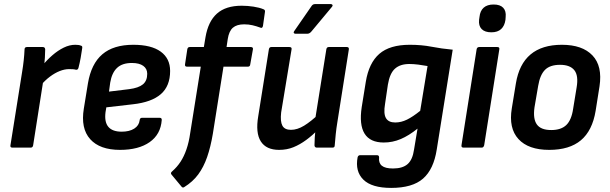

<svg xmlns="http://www.w3.org/2000/svg" viewBox="-20 -722 2982 939"><path d="M41 0Q29 0 31 -11L88 -369Q93 -399 96 -427Q99 -455 100 -480Q100 -492 112 -492H189Q200 -492 201 -481Q201 -463 199.5 -440Q198 -417 195 -397V-349L142 -11Q140 0 130 0ZM178 -303 187 -401Q210 -429 236.5 -452Q263 -475 291.5 -489Q320 -503 348 -503Q366 -503 375 -499Q380 -498 381.5 -495Q383 -492 382 -486Q379 -464 374.5 -439Q370 -414 364 -391Q361 -379 351 -381Q344 -383 336.5 -383.5Q329 -384 318 -384Q296 -384 272 -374.5Q248 -365 224 -347Q200 -329 178 -303Z M567 11Q468 11 421 -41.5Q374 -94 390 -191L410 -314Q426 -410 480.5 -456.5Q535 -503 632 -503Q720 -503 766 -469.5Q812 -436 812 -375Q812 -301 766.5 -261.5Q721 -222 630 -212L500 -197L496 -173Q490 -125 510 -101.5Q530 -78 575 -78Q613 -78 636.5 -93Q660 -108 663 -134Q664 -146 675 -146H760Q772 -146 771 -135Q766 -65 712 -27Q658 11 567 11ZM513 -274 612 -286Q658 -292 679 -309.5Q700 -327 700 -361Q700 -386 680.5 -400Q661 -414 625 -414Q578 -414 552.5 -390Q527 -366 519 -318Z M1088 -492H1206Q1219 -492 1217 -481L1204 -408Q1203 -396 1193 -396H1073L1021 -68Q1010 -3 993 46Q976 95 949.5 131Q923 167 881 193Q874 198 868 191L819 132Q812 124 822 116Q846 95 863 69Q880 43 892 8Q904 -27 910 -70L962 -396H894Q883 -396 885 -408L896 -481Q898 -492 908 -492H977L985 -540Q998 -617 1041 -655.5Q1084 -694 1162 -694Q1191 -694 1220 -689.5Q1249 -685 1268 -677Q1277 -674 1276 -665L1266 -595Q1263 -582 1253 -587Q1234 -594 1215 -598.5Q1196 -603 1174 -603Q1138 -603 1119 -586.5Q1100 -570 1094 -532Z M1345 11Q1282 11 1255.5 -30.5Q1229 -72 1243 -154L1295 -481Q1297 -492 1307 -492H1395Q1408 -492 1406 -481L1355 -172Q1350 -128 1361 -107.5Q1372 -87 1403 -87Q1434 -87 1467.5 -107.5Q1501 -128 1542 -167L1537 -89Q1508 -60 1477.5 -37.5Q1447 -15 1415 -2Q1383 11 1345 11ZM1530 0Q1519 0 1518 -11Q1518 -30 1519.5 -51Q1521 -72 1524 -92L1521 -136L1576 -481Q1578 -492 1588 -492H1676Q1688 -492 1686 -480L1630 -125Q1625 -95 1622 -66Q1619 -37 1617 -11Q1617 0 1606 0ZM1424 -557Q1419 -557 1417 -561Q1415 -565 1419 -570L1502 -690Q1509 -702 1520 -702H1598Q1604 -702 1606 -697.5Q1608 -693 1603 -688L1503 -568Q1494 -557 1483 -557Z M1984 -503Q2042 -503 2090.5 -493.5Q2139 -484 2194 -479L2116 9Q2101 106 2049 151.5Q1997 197 1893 197Q1798 197 1757 156.5Q1716 116 1729 47Q1732 37 1741 37H1824Q1834 37 1834 48Q1831 75 1847.5 88.5Q1864 102 1902 102Q1949 102 1973.5 80.5Q1998 59 2005 9L2022 -93Q1980 -59 1940 -42Q1900 -25 1857 -25Q1790 -25 1763 -68.5Q1736 -112 1749 -198L1769 -322Q1784 -414 1835 -458.5Q1886 -503 1984 -503ZM1913 -123Q1942 -123 1970.5 -137Q1999 -151 2035 -180L2071 -399Q2050 -403 2026 -406Q2002 -409 1982 -409Q1937 -409 1911.5 -386Q1886 -363 1877 -308L1863 -213Q1855 -166 1867.5 -144.5Q1880 -123 1913 -123Z M2247 0Q2235 0 2237 -12L2311 -481Q2313 -492 2324 -492H2412Q2424 -492 2422 -481L2348 -12Q2345 0 2336 0ZM2383 -564Q2351 -564 2335.5 -580Q2320 -596 2323 -625L2325 -639Q2328 -669 2345.5 -684.5Q2363 -700 2394 -700Q2426 -700 2441 -684Q2456 -668 2453 -639L2452 -625Q2448 -596 2431 -580Q2414 -564 2383 -564Z M2666 11Q2564 11 2515.5 -42Q2467 -95 2483 -192L2503 -314Q2534 -503 2728 -503Q2828 -503 2877.5 -451Q2927 -399 2912 -300L2893 -180Q2877 -83 2821 -36Q2765 11 2666 11ZM2676 -86Q2724 -86 2749.5 -110.5Q2775 -135 2783 -190L2800 -294Q2810 -352 2789 -378.5Q2768 -405 2719 -405Q2670 -405 2645.5 -380.5Q2621 -356 2612 -302L2594 -197Q2586 -141 2605.5 -113.5Q2625 -86 2676 -86Z"/></svg>

Font: Sofia Sans Semi Condensed
Style: Bold Italic
Weight: 700
Italic angle: -9°
Version: Version 4.100